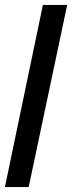

<svg xmlns="http://www.w3.org/2000/svg" viewBox="-33 -763 294 783"><path d="M-13 0 142 -743H241L84 0Z"/></svg>

Font: Saira Ultra Condensed
Style: Bold Italic
Weight: 700
Width: 1
Italic angle: -12°
Designer: Hector Gatti with collaboration of the Omnibus-Type team
Foundry: Omnibus-Type
Version: Version 1.001; ttfautohint (v1.8)